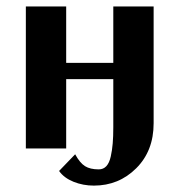

<svg xmlns="http://www.w3.org/2000/svg" viewBox="-20 -460 555 595"><path d="M456.1 -78.1Q456.1 7.8 402.1 61.5Q348.1 115.2 271 115.2Q237.3 115.2 207.8 103.3Q178.2 91.3 163.1 69.8L212.9 18.1Q227.5 44.9 243.4 54.9Q259.3 64.9 286.1 64.9Q300.3 64.9 309.6 54.9Q318.8 44.9 323.2 25.1Q327.6 5.4 329.3 -15.6Q331.1 -36.6 331.1 -65.9V-214.8H185.1V0H60.1V-439.9H185.1V-265.1H331.1V-439.9H456.1Z"/></svg>

Font: Pfennig
Style: Bold
Weight: 700
Version: Version 20120410 ; ttfautohint (v0.8)